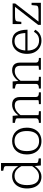

<svg xmlns="http://www.w3.org/2000/svg" viewBox="1402 -2200 809 3652"><g transform="rotate(-90 1806.0 -373.5)"><path d="M532 -83Q532 -61 554.5 -53.5Q577 -46 614 -42L619 -41V0H485L473 -130L472 -133V-669Q472 -684 463.5 -691.5Q455 -699 438 -704Q421 -709 394 -714L385 -716V-758H532ZM284 -547Q328 -547 364 -531Q400 -515 430 -484.5Q460 -454 484 -410L480 -356Q457 -402 429.5 -434.5Q402 -467 367.5 -484Q333 -501 289 -501Q246 -501 213 -485.5Q180 -470 157.5 -439.5Q135 -409 123.5 -364.5Q112 -320 112 -264Q112 -209 122 -166.5Q132 -124 152.5 -94.5Q173 -65 204.5 -50Q236 -35 279 -35Q321 -35 355.5 -52Q390 -69 420.5 -101Q451 -133 480 -177L483 -128Q453 -84 420.5 -53Q388 -22 351.5 -5.5Q315 11 271 11Q200 11 150 -23.5Q100 -58 74 -119.5Q48 -181 48 -264Q48 -347 76.5 -411Q105 -475 158 -511Q211 -547 284 -547Z M1204 -268Q1204 -182 1172.5 -119.5Q1141 -57 1084 -23Q1027 11 949 11Q872 11 815 -23Q758 -57 726.5 -119.5Q695 -182 695 -268Q695 -332 713 -383.5Q731 -435 764.5 -471.5Q798 -508 845 -527.5Q892 -547 949 -547Q1007 -547 1054 -527.5Q1101 -508 1134.5 -471.5Q1168 -435 1186 -383.5Q1204 -332 1204 -268ZM759 -268Q759 -191 780.5 -139Q802 -87 845 -60.5Q888 -34 949 -34Q1012 -34 1054 -60Q1096 -86 1118 -138.5Q1140 -191 1140 -268Q1140 -342 1118 -394Q1096 -446 1054 -473.5Q1012 -501 949 -501Q888 -501 845 -473.5Q802 -446 780.5 -394Q759 -342 759 -268Z M1295 0V-38H1298Q1324 -38 1343 -43Q1362 -48 1372 -60Q1382 -72 1382 -94V-448Q1382 -463 1373.5 -470.5Q1365 -478 1348 -483Q1331 -488 1305 -493L1295 -495V-537H1429L1440 -417L1442 -413V-48Q1442 -45 1454 -42.5Q1466 -40 1483 -39Q1500 -38 1514 -38H1518V0ZM1876 0H1652V-38H1656Q1670 -38 1687 -39Q1704 -40 1716 -42.5Q1728 -45 1728 -48V-386Q1728 -424 1718 -448.5Q1708 -473 1685 -485Q1662 -497 1623 -497Q1588 -497 1555.5 -483Q1523 -469 1493 -442.5Q1463 -416 1434 -376L1431 -418Q1461 -461 1494 -489.5Q1527 -518 1564 -532.5Q1601 -547 1641 -547Q1690 -547 1722 -530.5Q1754 -514 1771 -480.5Q1788 -447 1788 -396V-94Q1788 -72 1798.5 -60Q1809 -48 1828 -43Q1847 -38 1873 -38H1876Z M1949 0V-38H1952Q1978 -38 1997 -43Q2016 -48 2026 -60Q2036 -72 2036 -94V-448Q2036 -463 2027.5 -470.5Q2019 -478 2002 -483Q1985 -488 1959 -493L1949 -495V-537H2083L2094 -417L2096 -413V-48Q2096 -45 2108 -42.5Q2120 -40 2137 -39Q2154 -38 2168 -38H2172V0ZM2530 0H2306V-38H2310Q2324 -38 2341 -39Q2358 -40 2370 -42.5Q2382 -45 2382 -48V-386Q2382 -424 2372 -448.5Q2362 -473 2339 -485Q2316 -497 2277 -497Q2242 -497 2209.5 -483Q2177 -469 2147 -442.5Q2117 -416 2088 -376L2085 -418Q2115 -461 2148 -489.5Q2181 -518 2218 -532.5Q2255 -547 2295 -547Q2344 -547 2376 -530.5Q2408 -514 2425 -480.5Q2442 -447 2442 -396V-94Q2442 -72 2452.5 -60Q2463 -48 2482 -43Q2501 -38 2527 -38H2530Z M2671 -263Q2671 -203 2685.5 -159.5Q2700 -116 2726 -88.5Q2752 -61 2787 -47.5Q2822 -34 2863 -34Q2909 -34 2941 -48.5Q2973 -63 2994 -86Q3015 -109 3030 -133L3067 -107Q3048 -72 3019 -45.5Q2990 -19 2951 -4Q2912 11 2862 11Q2791 11 2733.5 -21Q2676 -53 2642 -114.5Q2608 -176 2608 -264Q2608 -348 2638.5 -411.5Q2669 -475 2723.5 -511Q2778 -547 2848 -547Q2904 -547 2945.5 -528Q2987 -509 3013.5 -472Q3040 -435 3053.5 -380.5Q3067 -326 3068 -254H2652V-296H3024L3005 -279Q3003 -339 2993.5 -381.5Q2984 -424 2965.5 -450Q2947 -476 2918 -488.5Q2889 -501 2848 -501Q2808 -501 2775 -485.5Q2742 -470 2719 -440Q2696 -410 2683.5 -365.5Q2671 -321 2671 -263Z M3211 -31 3196 -45H3408Q3438 -45 3460 -46.5Q3482 -48 3496.5 -52.5Q3511 -57 3518 -66Q3525 -75 3527 -89L3536 -177H3579V0H3160V-52L3510 -502L3526 -492H3345Q3314 -492 3292 -490.5Q3270 -489 3256 -484.5Q3242 -480 3235 -471.5Q3228 -463 3226 -449L3217 -372H3175V-537H3566V-488Z"/></g></svg>

Font: Roboto Serif ExtraLight
Style: Regular
Weight: 250
Version: Version 1.007